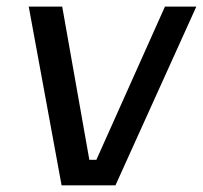

<svg xmlns="http://www.w3.org/2000/svg" viewBox="-20 -554 607 574"><path d="M325.2 0H164.1L65.9 -534.2H166L247.1 -76.2H268.1L473.1 -534.2H566.9Z"/></svg>

Font: Sora Italic
Style: Regular
Weight: 400
Designer: Jonathan Barnbrook, Julián Moncada
Foundry: Barnbrook Fonts
Version: Version 2.000